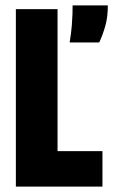

<svg xmlns="http://www.w3.org/2000/svg" viewBox="-20 -694 421 714"><path d="M39 0V-660H194V0ZM68 0V-132H361V0ZM239 -536Q245 -573 247 -598.5Q249 -624 249.5 -641.5Q250 -659 250 -674H381Q381 -630 371.5 -597Q362 -564 349 -536Z"/></svg>

Font: Bricolage Grotesque 48pt Condensed ExtraBold
Style: Regular
Weight: 800
Width: 3
Designer: Mathieu Triay
Foundry: Atelier Triay
Version: Version 1.001;gftools[0.9.33.dev8+g029e19f]